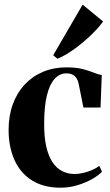

<svg xmlns="http://www.w3.org/2000/svg" viewBox="-20 -818 488 848"><path d="M248 11Q172.5 11 121.2 -21.2Q70 -53.5 44 -111.2Q18 -169 18 -244.5Q18 -306.5 36.5 -357.2Q55 -408 89 -444.5Q123 -481 170 -500.8Q217 -520.5 274 -520.5Q316 -520.5 345 -513Q374 -505.5 394.5 -497Q415 -488.5 429.5 -486.5L424 -343H348.5L327.5 -447.5Q325 -461 318.8 -471.2Q312.5 -481.5 301.5 -487.8Q290.5 -494 272.5 -494Q244.5 -494 222.2 -470.8Q200 -447.5 187.5 -398.2Q175 -349 175 -269.5Q175 -211.5 184.5 -170Q194 -128.5 211.8 -101.8Q229.5 -75 254.5 -62.2Q279.5 -49.5 309.5 -49.5Q326.5 -49.5 346.8 -54Q367 -58.5 386.2 -66.8Q405.5 -75 418.5 -85.5L430.5 -60Q417 -44.5 388.2 -28Q359.5 -11.5 323 -0.2Q286.5 11 248 11ZM233 -559 215 -574 345 -797.5 435.5 -723Q418.5 -699.5 394.2 -675Q370 -650.5 342.5 -627.8Q315 -605 287.2 -587Q259.5 -569 234 -559Z"/></svg>

Font: Merriweather 144pt
Style: Bold
Weight: 700
Version: Version 2.100